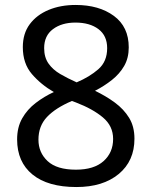

<svg xmlns="http://www.w3.org/2000/svg" viewBox="-20 -744 612 774"><path d="M285 -724Q379 -724 439 -680Q499 -636 499 -553Q499 -510 480.5 -478Q462 -446 431 -421.5Q400 -397 363 -378Q407 -357 443 -330.5Q479 -304 500.5 -269Q522 -234 522 -185Q522 -95 458.5 -42.5Q395 10 288 10Q173 10 111 -40.5Q49 -91 49 -182Q49 -231 69.5 -267Q90 -303 124 -329Q158 -355 197 -373Q145 -403 108.5 -445.5Q72 -488 72 -554Q72 -609 100 -646.5Q128 -684 176 -704Q224 -724 285 -724ZM284 -653Q229 -653 193.5 -626.5Q158 -600 158 -550Q158 -513 175.5 -488Q193 -463 223 -445.5Q253 -428 289 -412Q341 -434 376.5 -465Q412 -496 412 -550Q412 -600 377 -626.5Q342 -653 284 -653ZM135 -181Q135 -129 172 -94.5Q209 -60 286 -60Q359 -60 397.5 -94.5Q436 -129 436 -184Q436 -236 395 -270.5Q354 -305 286 -331L270 -337Q204 -309 169.5 -272.5Q135 -236 135 -181Z"/></svg>

Font: Noto Sans Manichaean
Style: Regular
Weight: 400
Designer: Monotype Design Team
Foundry: Monotype Imaging Inc.
Version: Version 2.005; ttfautohint (v1.8.4.7-5d5b)